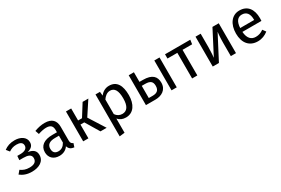

<svg xmlns="http://www.w3.org/2000/svg" viewBox="83 -1630 4291 2934"><g transform="rotate(-30 2228.5 -163.0)"><path d="M15 -54C66 -14 130 12 218 12C341 12 443 -41 443 -155C443 -232 394 -268 309 -282C383 -302 415 -338 415 -397C415 -490 323 -539 225 -539C145 -539 87 -518 35 -479L79 -424C118 -450 156 -467 215 -467C272 -467 320 -449 320 -393C320 -334 265 -311 196 -311H142L136 -239H206C283 -239 344 -222 344 -156C344 -82 283 -62 215 -62C151 -62 108 -79 63 -111Z M534 -147C534 -53 597 12 702 12C766 12 822 -12 859 -67C875 -15 909 6 962 12L983 -52C956 -62 939 -77 939 -123V-364C939 -474 881 -539 754 -539C695 -539 637 -527 572 -503L595 -436C649 -454 698 -464 737 -464C810 -464 847 -436 847 -360V-321H766C619 -321 534 -260 534 -147ZM632 -152C632 -224 681 -260 778 -260H847V-139C817 -84 777 -57 723 -57C663 -57 632 -90 632 -152Z M1125 -527V0H1217V-243H1284L1430 0H1539L1360 -283L1520 -527H1419L1286 -315H1217V-527Z M1646 213 1738 202V-48C1772 -7 1819 12 1876 12C2012 12 2083 -104 2083 -264C2083 -430 2028 -539 1888 -539C1828 -539 1771 -510 1732 -456L1725 -527H1646ZM1738 -384C1766 -426 1809 -466 1865 -466C1944 -466 1984 -401 1984 -264C1984 -126 1938 -63 1854 -63C1806 -63 1765 -86 1738 -127Z M2232 0H2401C2508 0 2608 -54 2608 -180C2608 -287 2549 -357 2384 -357H2324V-527H2232ZM2776 0V-527H2684V0ZM2324 -72V-287H2383C2480 -287 2510 -250 2510 -180C2510 -98 2462 -72 2393 -72Z M2873 -452H3047V0H3139V-452H3308L3319 -527H2873Z M3520 0 3741 -423C3739 -411 3730 -331 3730 -238V0H3821V-527H3710L3492 -107C3494 -120 3502 -207 3502 -289V-527H3411V0Z M4203 12C4276 12 4335 -13 4387 -54L4347 -109C4301 -77 4262 -63 4210 -63C4134 -63 4077 -110 4068 -232H4404C4405 -244 4406 -261 4406 -279C4406 -440 4331 -539 4189 -539C4053 -539 3970 -422 3970 -258C3970 -91 4056 12 4203 12ZM4191 -466C4274 -466 4315 -409 4315 -306V-300H4068C4075 -417 4121 -466 4191 -466Z"/></g></svg>

Font: FiraGO Unicode
Style: Regular
Weight: 400
Designer: bBox Type
Foundry: bBox Type GmbH
Version: Version 1.001;PS 001.001;hotconv 1.0.88;makeotf.lib2.5.64775